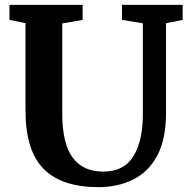

<svg xmlns="http://www.w3.org/2000/svg" viewBox="-20 -763 782 791"><path d="M385 8Q234 8 159.5 -67.5Q85 -143 85 -307V-667.5L19 -681V-743H320.5V-681L236.5 -666.5V-294Q236.5 -172 279.2 -114Q322 -56 405 -56Q491 -56 529.8 -119.8Q568.5 -183.5 568.5 -290V-667L482.5 -681V-743H732.5V-681L664 -667.5V-298Q664 -189.5 627.8 -122Q591.5 -54.5 528.5 -23.2Q465.5 8 385 8Z"/></svg>

Font: Merriweather
Style: Bold
Weight: 700
Designer: Eben Sorkin
Foundry: Eben Sorkin
Version: Version 2.100; ttfautohint (v1.7.19-72a1) -l 8 -r 50 -G 200 